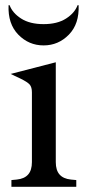

<svg xmlns="http://www.w3.org/2000/svg" viewBox="-20 -720 334 740"><path d="M21 -435 195 -480V-95Q195 -64 209.5 -47.5Q224 -31 253 -28L274 -26V0H24V-26L45 -28Q74 -31 88.5 -47.5Q103 -64 103 -95V-364Q103 -384 94.5 -394Q86 -404 57 -418ZM17 -700Q28 -670 61.5 -648.5Q95 -627 148 -627Q201 -627 234.5 -648.5Q268 -670 279 -700H283Q286 -628 245.5 -586.5Q205 -545 148 -545Q91 -545 50.5 -586.5Q10 -628 13 -700Z"/></svg>

Font: Redaction
Style: Regular
Weight: 400
Designer: Jeremy Mickel / Forest Young
Foundry: MCKL
Version: Version 2.001; Redaction